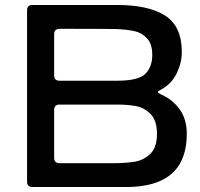

<svg xmlns="http://www.w3.org/2000/svg" viewBox="-20 -753 804 773"><path d="M616 -382Q616 -379 626 -374Q673 -354 702.5 -314Q732 -274 732 -214Q732 0 488 0H110Q100 0 94.5 -5.5Q89 -11 89 -21V-712Q89 -722 94.5 -727.5Q100 -733 110 -733H451Q577 -733 644.5 -690.5Q712 -648 712 -543Q712 -500 691 -457Q670 -414 626 -391Q616 -386 616 -382ZM221 -637Q198 -637 198 -616V-449Q198 -439 203.5 -433.5Q209 -428 219 -428H451Q538 -428 565.5 -456Q593 -484 593 -532Q593 -576 572 -598.5Q551 -621 522 -627.5Q493 -634 451 -636Q431 -637 221 -637ZM219 -96H433Q486 -96 522.5 -102Q559 -108 585.5 -134Q612 -160 612 -214Q612 -268 586 -294Q560 -320 527 -326Q494 -332 451 -332H219Q209 -332 203.5 -326.5Q198 -321 198 -311V-117Q198 -107 203.5 -101.5Q209 -96 219 -96Z"/></svg>

Font: Shippori Antique B1
Style: Regular
Weight: 400
Designer: FONTDASU
Foundry: FONTDASU / Google Inc. / but / Adobe
Version: Version 2.001